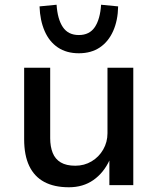

<svg xmlns="http://www.w3.org/2000/svg" viewBox="-20 -782 667 811"><path d="M271 9Q209 9 167 -13.5Q125 -36 103.5 -81Q82 -126 82 -194V-496H192V-198Q192 -163 202.5 -136.5Q213 -110 236.5 -96Q260 -82 298 -82Q336 -82 367 -100.5Q398 -119 416 -150.5Q434 -182 434 -219V-496H543V0H442V-106H443Q418 -52 374.5 -21.5Q331 9 271 9ZM313 -557Q261 -557 224.5 -581.5Q188 -606 168.5 -651Q149 -696 147 -755L219 -762Q223 -701 245.5 -667.5Q268 -634 313 -634Q358 -634 380.5 -667.5Q403 -701 407 -762L479 -755Q478 -696 458 -651Q438 -606 401.5 -581.5Q365 -557 313 -557Z"/></svg>

Font: Nunito Sans 8pt SemiBold
Style: Regular
Weight: 600
Version: Version 3.101;gftools[0.9.27]